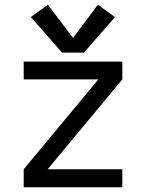

<svg xmlns="http://www.w3.org/2000/svg" viewBox="-20 -790 616 810"><path d="M80 0H496V-76H181L496 -455V-530H80V-455H395L80 -76ZM242 -568H334L465 -718L393 -770L288 -630L182 -770L110 -718Z"/></svg>

Font: Iosevka SS01 Extended
Style: Regular
Weight: 400
Width: 7
Monospace: yes
Designer: Belleve Invis
Foundry: Belleve Invis
Version: Version 3.4.7; ttfautohint (v1.8.3)